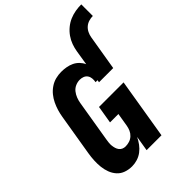

<svg xmlns="http://www.w3.org/2000/svg" viewBox="-268 -1091 1232 1232"><g transform="rotate(-45 348.5 -475.0)"><path d="M464 -764Q468 -790 477.5 -816.5Q487 -843 503.5 -866.5Q520 -890 542.5 -908.5Q565 -927 591 -938Q617 -949 644 -953.5Q671 -958 697 -958V-853Q679 -853 660.5 -847.5Q642 -842 627.5 -829.5Q613 -817 604.5 -799.5Q596 -782 593 -764ZM193 8Q163 8 136 -1.5Q109 -11 90.5 -31.5Q72 -52 62 -78.5Q52 -105 49 -133.5Q46 -162 47.5 -191.5Q49 -221 54 -251L101 -534Q105 -559 112.5 -584Q120 -609 131.5 -633Q143 -657 160 -678Q177 -699 200 -714.5Q223 -730 248.5 -736.5Q274 -743 299 -743Q323 -743 345.5 -739Q368 -735 388 -725.5Q408 -716 423.5 -700Q439 -684 448 -664L464 -764H593L553 -524H424L427 -540H409Q412 -556 410.5 -572Q409 -588 400.5 -600Q392 -612 378 -617.5Q364 -623 348 -623Q328 -623 308.5 -614.5Q289 -606 276 -589.5Q263 -573 255.5 -553.5Q248 -534 245 -515L198 -231Q196 -218 194.5 -205Q193 -192 194.5 -179Q196 -166 199.5 -154Q203 -142 210.5 -132Q218 -122 229.5 -117Q241 -112 254 -112Q271 -112 289 -117.5Q307 -123 321 -136Q335 -149 342.5 -166Q350 -183 353 -201L368 -292H292L312 -412H535L467 0H332L349 -103Q338 -80 322.5 -59Q307 -38 286.5 -22.5Q266 -7 241.5 0.5Q217 8 193 8Z"/></g></svg>

Font: Iosevka Aile Heavy Oblique
Style: Regular
Weight: 900
Italic angle: -9°
Designer: Belleve Invis
Foundry: Belleve Invis
Version: Version 31.1.0; ttfautohint (v1.8.4)